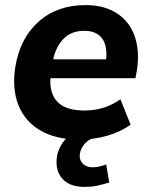

<svg xmlns="http://www.w3.org/2000/svg" viewBox="-20 -537 590 754"><path d="M292 11Q199 11 138 -25Q77 -61 52 -125Q27 -189 40 -273Q58 -386 131 -451.5Q204 -517 316 -517Q390 -517 439.5 -484.5Q489 -452 509 -394.5Q529 -337 518 -263L512 -230H178Q174 -169 206.5 -136Q239 -103 313 -103Q349 -103 383.5 -113Q418 -123 453 -147L493 -47Q451 -18 399.5 -3.5Q348 11 292 11ZM311 -416Q260 -416 229.5 -384.5Q199 -353 189 -304H397Q402 -360 379.5 -388Q357 -416 311 -416ZM313 197Q259 197 230.5 170.5Q202 144 202 100Q202 51 235 12Q268 -27 318 -45L356 0Q322 13 307.5 34Q293 55 293 75Q293 95 307 107.5Q321 120 343 120Q357 120 369.5 117Q382 114 397 109L409 180Q381 188 359.5 192.5Q338 197 313 197Z"/></svg>

Font: Mulish ExtraBold
Style: Italic
Weight: 800
Italic angle: -9°
Designer: Vernon Adams
Foundry: Vernon Adams
Version: Version 3.603; ttfautohint (v1.8.3)